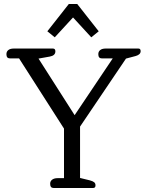

<svg xmlns="http://www.w3.org/2000/svg" viewBox="-20 -937 733 957"><path d="M216 -781 323 -917H365L472 -781L435 -751L344 -850L253 -751ZM230 -21Q230 -34 240 -41.5Q250 -49 267 -49H299V-296L75 -646H29Q12 -646 12 -667Q12 -680 21.5 -687.5Q31 -695 48 -695H244Q256 -695 256 -681Q256 -660 228 -655L172 -645L352 -363L542 -646H487Q470 -646 470 -667Q470 -680 479.5 -687.5Q489 -695 506 -695H670Q681 -695 681 -682Q681 -665 657 -658L608 -645L379 -306V-50L428 -38Q443 -34 449.5 -28.5Q456 -23 456 -13Q456 0 444 0H247Q230 0 230 -21Z"/></svg>

Font: Maitree
Style: Regular
Weight: 400
Designer: CadsonDemak Team
Foundry: CadsonDemak
Version: Version 1.000